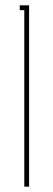

<svg xmlns="http://www.w3.org/2000/svg" viewBox="-20 -699 200 719"><path d="M54 -679V-661H71V0H89V-679Z"/></svg>

Font: Rawengulk
Style: Light
Weight: 300
Version: Version 0.9